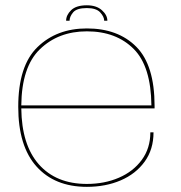

<svg xmlns="http://www.w3.org/2000/svg" viewBox="-20 -702 684 726"><path d="M308.5 4.5Q187 4.5 118 -72.5Q49 -149.5 49 -298Q49 -453.5 121.8 -524Q194.5 -594.5 308.5 -594.5Q426.5 -594.5 495.5 -525Q564.5 -455.5 564.5 -301.5V-292H60.5Q62 -154.5 126.5 -81Q192 -6.5 308.5 -6.5Q375 -6.5 429.5 -30Q484 -53.5 516.2 -97.5Q548.5 -141.5 548.5 -201.5H560.5Q560.5 -137 527 -90.8Q493.5 -44.5 436.5 -20Q379.5 4.5 308.5 4.5ZM60.5 -303.5H552.5Q551 -451 486 -516.5Q419.5 -583.5 308.5 -583.5Q200.5 -583.5 130.5 -515.5Q62 -449 60.5 -303.5ZM308.5 -682Q344.5 -682 365.2 -663.5Q386 -645 386 -623.5H374Q374 -638.5 359 -655Q344 -671.5 308.5 -671.5Q270 -671.5 256.5 -655.2Q243 -639 243 -623.5H230Q230 -645 249 -663.5Q268 -682 308.5 -682Z"/></svg>

Font: Anybody ExtraExpanded Thin
Style: Regular
Weight: 100
Width: 8
Designer: Tyler Finck
Foundry: Etcetera Type Company
Version: Version 1.010; ttfautohint (v1.8.3) -l 8 -r 50 -G 200 -x 14 